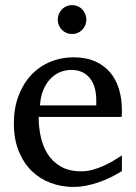

<svg xmlns="http://www.w3.org/2000/svg" viewBox="-20 -718 530 750"><path d="M456.1 -49.8Q435.1 -36.6 412.4 -25.4Q389.6 -14.2 365.5 -5.9Q341.3 2.4 316.4 7.3Q291.5 12.2 266.1 12.2Q220.7 12.2 178.7 -3.2Q136.7 -18.6 104.7 -49.3Q72.8 -80.1 53.5 -126.7Q34.2 -173.3 34.2 -235.8Q34.2 -294.4 51.8 -342Q69.3 -389.6 100.6 -423.6Q131.8 -457.5 174.8 -475.8Q217.8 -494.1 269 -494.1Q315.4 -494.1 350.6 -478.8Q385.7 -463.4 409.2 -436.3Q432.6 -409.2 444.3 -371.3Q456.1 -333.5 456.1 -289.1V-275.9Q456.1 -268.1 455.1 -261.2H130.9Q130.9 -223.1 138.9 -185.1Q147 -147 166 -116.7Q185.1 -86.4 217.3 -67.6Q249.5 -48.8 297.9 -48.8Q319.3 -48.8 340.3 -54.4Q361.3 -60.1 381.6 -68.8Q401.9 -77.6 420.4 -88.6Q439 -99.6 456.1 -110.8ZM356 -328.1Q356 -353 350.1 -374.3Q344.2 -395.5 332.3 -411.1Q320.3 -426.8 302 -435.8Q283.7 -444.8 258.8 -444.8Q233.9 -444.8 212.4 -435.3Q190.9 -425.8 174.6 -407.7Q158.2 -389.6 148.2 -364Q138.2 -338.4 136.2 -306.2H356ZM317.4 -641.1Q317.4 -629.4 313 -619.1Q308.6 -608.9 301 -601.3Q293.5 -593.8 283.4 -589.4Q273.4 -585 261.7 -585Q250 -585 239.7 -589.4Q229.5 -593.8 221.9 -601.3Q214.4 -608.9 210 -619.1Q205.6 -629.4 205.6 -641.1Q205.6 -652.8 210 -663.3Q214.4 -673.8 221.9 -681.6Q229.5 -689.5 239.7 -693.8Q250 -698.2 261.7 -698.2Q273.4 -698.2 283.4 -693.8Q293.5 -689.5 301 -681.6Q308.6 -673.8 313 -663.3Q317.4 -652.8 317.4 -641.1Z"/></svg>

Font: Charis SIL Am
Style: Regular
Weight: 400
Foundry: SIL International
Version: Version 5.000